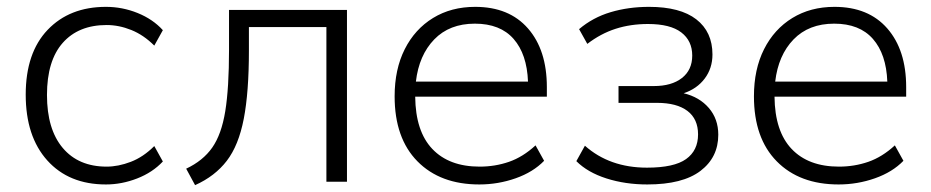

<svg xmlns="http://www.w3.org/2000/svg" viewBox="-20 -530 2714 560"><path d="M289 8Q181 8 118 -62Q55 -132 55 -254Q55 -376 119 -443Q183 -510 289 -510Q337 -510 381.5 -492Q426 -474 455 -442L430 -397Q399 -428 363 -442.5Q327 -457 291 -457Q209 -457 163 -405Q117 -353 117 -253Q117 -153 163 -98.5Q209 -44 291 -44Q325 -44 361.5 -58Q398 -72 430 -104L455 -59Q425 -27 380 -9.5Q335 8 289 8Z M549 10 523 -38Q572 -61 599 -99.5Q626 -138 637 -205.5Q648 -273 648 -385V-501H992V0H932V-451H706V-383Q706 -261 691 -183.5Q676 -106 641.5 -61Q607 -16 549 10Z M1378 8Q1264 8 1197.5 -59.5Q1131 -127 1131 -249Q1131 -328 1160.5 -386.5Q1190 -445 1243 -477.5Q1296 -510 1366 -510Q1465 -510 1520 -447Q1575 -384 1575 -276V-248H1191Q1192 -147 1241 -95.5Q1290 -44 1379 -44Q1424 -44 1464.5 -58Q1505 -72 1542 -106L1567 -61Q1535 -28 1484 -10Q1433 8 1378 8ZM1365 -461Q1291 -461 1246.5 -415Q1202 -369 1193 -292H1520Q1517 -372 1478 -416.5Q1439 -461 1365 -461Z M1868 8Q1804 8 1749 -9.5Q1694 -27 1661 -60L1686 -105Q1758 -41 1867 -41Q1946 -41 1981 -66Q2016 -91 2016 -138Q2016 -183 1985 -206.5Q1954 -230 1896 -230H1784V-279H1887Q1939 -279 1969 -302.5Q1999 -326 1999 -368Q1999 -411 1967 -435.5Q1935 -460 1870 -460Q1819 -460 1775.5 -446Q1732 -432 1693 -402L1669 -445Q1709 -479 1761 -494.5Q1813 -510 1873 -510Q1964 -510 2011 -473.5Q2058 -437 2058 -371Q2058 -331 2035.5 -301Q2013 -271 1974 -258Q2020 -247 2047.5 -215Q2075 -183 2075 -137Q2075 -71 2023 -31.5Q1971 8 1868 8Z M2426 8Q2312 8 2245.5 -59.5Q2179 -127 2179 -249Q2179 -328 2208.5 -386.5Q2238 -445 2291 -477.5Q2344 -510 2414 -510Q2513 -510 2568 -447Q2623 -384 2623 -276V-248H2239Q2240 -147 2289 -95.5Q2338 -44 2427 -44Q2472 -44 2512.5 -58Q2553 -72 2590 -106L2615 -61Q2583 -28 2532 -10Q2481 8 2426 8ZM2413 -461Q2339 -461 2294.5 -415Q2250 -369 2241 -292H2568Q2565 -372 2526 -416.5Q2487 -461 2413 -461Z"/></svg>

Font: Mulish Light
Style: Regular
Weight: 300
Designer: Vernon Adams
Foundry: Vernon Adams
Version: Version 3.603; ttfautohint (v1.8.3)